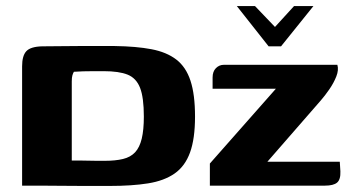

<svg xmlns="http://www.w3.org/2000/svg" viewBox="-20 -613 1159 634"><path d="M762 -593H822L888 -524L951 -593H1015L908 -460H867ZM624 -228Q624 -155 607.5 -109.5Q591 -64 556.5 -40Q522 -16 469 -7.5Q416 1 342 1Q297 1 256 1Q215 1 179 0.5Q143 0 111.5 0Q80 0 53 0V-394Q53 -429 67 -444Q81 -459 119 -460Q145 -460 175.5 -460.5Q206 -461 237.5 -461Q269 -461 300.5 -461Q332 -461 359 -461Q430 -460 480 -450.5Q530 -441 562 -416.5Q594 -392 609 -346.5Q624 -301 624 -228ZM217 -83Q227 -83 240.5 -83Q254 -83 269.5 -82.5Q285 -82 300 -82Q315 -82 326 -82Q361 -82 386 -88Q411 -94 426 -110Q441 -126 448 -155Q455 -184 455 -228Q455 -291 442.5 -323Q430 -355 401.5 -366.5Q373 -378 322 -378Q310 -378 291.5 -378Q273 -378 255 -377.5Q237 -377 224 -376Q221 -371 219 -364Q217 -357 217 -344ZM863 -79H1102L1104 -47Q1105 -20 1093 -10Q1081 0 1053 0H673V-73L891 -320H682V-357Q682 -377 693 -388Q704 -399 719 -399H1094Q1099 -382 1090.5 -360.5Q1082 -339 1067.5 -318Q1053 -297 1039 -281Z"/></svg>

Font: Genos
Style: Bold
Weight: 700
Designer: Robert E. Leuschke
Foundry: Robert E. Leuschke
Version: Version 1.010